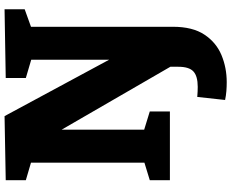

<svg xmlns="http://www.w3.org/2000/svg" viewBox="-104 -642 990 821"><g transform="rotate(-90 390.5 -232.0)"><path d="M449 243Q430 243 411 241.5Q392 240 373 236L386 117Q410 119 429 119Q475 119 495 100.5Q515 82 515 36V2L246 -463V-110L324 -86V0H30V-86L105 -109V-594L30 -616V-702L304 -707L545 -260V-593L467 -616V-702L761 -707V-621L686 -594V13Q686 97 652.5 147.5Q619 198 565 220.5Q511 243 449 243Z"/></g></svg>

Font: Bitter ExtraBold
Style: Regular
Weight: 800
Designer: Sol Matas, and Bitter project Authors
Foundry: Sol Matas
Version: Version 2.001